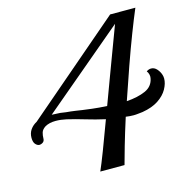

<svg xmlns="http://www.w3.org/2000/svg" viewBox="-104 -809 897 911"><g transform="rotate(-15 344.0 -354.0)"><path d="M278 0Q291 -29 315 -91.5Q339 -154 368 -233Q319 -244 274.5 -257.5Q230 -271 187 -281Q160 -287 135 -287Q104 -287 83 -275Q66 -264 62 -250Q58 -236 58 -222Q58 -209 49.5 -203Q41 -197 31 -197Q21 -198 12.5 -208Q4 -218 4 -239Q4 -262 16 -279Q28 -296 47 -306L516 -708H640Q620 -661 594 -593.5Q568 -526 540.5 -448Q513 -370 486 -290Q541 -294 578.5 -310.5Q616 -327 623 -366Q625 -374 622.5 -384.5Q620 -395 614 -402Q625 -410 637 -410Q653 -410 665 -396.5Q677 -383 682 -367Q685 -358 685 -348Q685 -324 670 -297Q655 -270 624 -249.5Q593 -229 545 -221Q534 -220 522.5 -218.5Q511 -217 500 -217Q482 -217 462 -220Q438 -145 421.5 -87.5Q405 -30 397 0ZM390 -292Q413 -354 437 -418.5Q461 -483 481.5 -537.5Q502 -592 514.5 -625.5Q527 -659 527 -659L125 -320Q154 -319 166 -318Q178 -317 194 -314Q218 -312 238 -309Q258 -306 271 -304Q285 -302 317.5 -298Q350 -294 390 -292Z"/></g></svg>

Font: Playball
Style: Regular
Weight: 400
Designer: Robert E. Leuschke
Foundry: Robert E. Leuschke
Version: Version 1.010